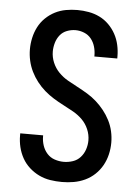

<svg xmlns="http://www.w3.org/2000/svg" viewBox="-53 -785 607 835"><g transform="rotate(5 250.0 -367.5)"><path d="M249 8Q223 8 197.5 4Q172 0 149 -11Q126 -22 106.5 -39.5Q87 -57 74.5 -79.5Q62 -102 56 -127Q50 -152 50 -178V-187H150V-182Q150 -162 156.5 -142.5Q163 -123 176.5 -108Q190 -93 209.5 -86.5Q229 -80 249 -80Q269 -80 288.5 -86.5Q308 -93 321.5 -108Q335 -123 341.5 -142.5Q348 -162 348 -182Q348 -207 338 -230.5Q328 -254 310.5 -271.5Q293 -289 271 -301.5Q249 -314 226.5 -325.5Q204 -337 183 -350Q162 -363 143 -379.5Q124 -396 108.5 -416Q93 -436 82 -458.5Q71 -481 65.5 -505.5Q60 -530 60 -555Q60 -580 65.5 -605Q71 -630 82.5 -652.5Q94 -675 112.5 -693Q131 -711 153.5 -722.5Q176 -734 201 -738.5Q226 -743 251 -743Q276 -743 301 -738.5Q326 -734 348.5 -723Q371 -712 389 -694Q407 -676 419 -654Q431 -632 436.5 -607Q442 -582 442 -557V-548H342V-553Q342 -572 336.5 -591Q331 -610 319 -625Q307 -640 288.5 -647.5Q270 -655 251 -655Q232 -655 213.5 -648Q195 -641 183 -626Q171 -611 165.5 -592Q160 -573 160 -554Q160 -529 170 -505.5Q180 -482 197.5 -464Q215 -446 237 -433.5Q259 -421 281 -409.5Q303 -398 324.5 -385Q346 -372 364.5 -355.5Q383 -339 398.5 -319.5Q414 -300 425.5 -277.5Q437 -255 442.5 -230.5Q448 -206 448 -181Q448 -155 442 -129.5Q436 -104 423.5 -81.5Q411 -59 392 -41Q373 -23 349.5 -12Q326 -1 300.5 3.5Q275 8 249 8Z"/></g></svg>

Font: Iosevka Term Curly Semibold
Style: Regular
Weight: 600
Designer: Belleve Invis
Foundry: Belleve Invis
Version: Version 32.3.0